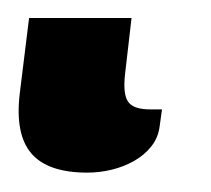

<svg xmlns="http://www.w3.org/2000/svg" viewBox="-20 14 229 208"><path d="M11.5 33.5H122.5L115.5 94Q113 116 118.8 124.2Q124.5 132.5 142.5 132.5H155.5L153 150.5Q151.5 163 144 172.5Q136.5 182 125.5 188.2Q114.5 194.5 101.2 197.8Q88 201 74.5 201Q31.5 201 13.8 180Q-4 159 1.5 114.5Z"/></svg>

Font: Lato Black
Style: Italic
Weight: 900
Italic angle: -7°
Designer: Lukasz Dziedzic
Foundry: tyPoland Lukasz Dziedzic
Version: Version 2.007; 2014-02-27